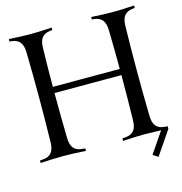

<svg xmlns="http://www.w3.org/2000/svg" viewBox="-124 -845 1044 1099"><g transform="rotate(-15 398.0 -295.0)"><path d="M507.8 0V-14.6L528.8 -16.6Q561 -19.5 576.9 -39.6Q592.8 -59.6 593.3 -100.1Q596.2 -227.1 596.2 -366.2H199.7Q199.7 -227.1 202.6 -100.1Q203.1 -59.6 219 -39.6Q234.9 -19.5 267.1 -16.6L288.1 -14.6V0Q206.5 -4.9 153.8 -4.9Q101.1 -4.9 19.5 0V-14.6L40.5 -16.6Q72.8 -19.5 88.6 -39.6Q104.5 -59.6 105 -100.1Q107.9 -227.1 107.9 -366.2Q107.9 -505.4 105 -632.3Q104.5 -672.9 88.6 -692.9Q72.8 -712.9 40.5 -716.3L26.9 -717.8V-732.4Q101.6 -727.5 153.8 -727.5Q206.1 -727.5 280.8 -732.4V-717.8L267.1 -716.3Q234.9 -712.9 219 -692.9Q203.1 -672.9 202.6 -632.3Q199.7 -505.4 199.7 -402.8H596.2Q596.2 -505.4 593.3 -632.3Q592.8 -672.9 576.9 -692.9Q561 -712.9 528.8 -716.3L515.1 -717.8V-732.4Q589.8 -727.5 642.1 -727.5Q694.3 -727.5 769 -732.4V-717.8L755.4 -716.3Q723.1 -712.9 707.3 -692.9Q691.4 -672.9 690.9 -632.3Q688 -505.4 688 -366.2Q688 -227.1 690.9 -100.1Q691.4 -59.6 707.3 -39.6Q723.1 -19.5 755.4 -16.6L776.4 -14.6V0L680.2 141.1L649.9 120.6L733.9 -2.4Q671.4 -4.9 642.1 -4.9Q589.4 -4.9 507.8 0Z"/></g></svg>

Font: Flanker
Style: Regular
Weight: 400
Designer: Flanker
Foundry: Flanker
Version: Version 2.027